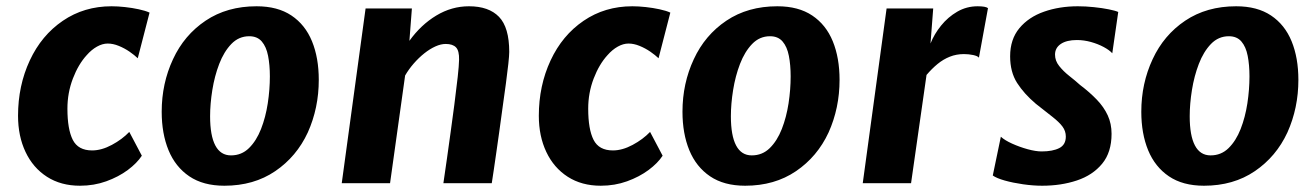

<svg xmlns="http://www.w3.org/2000/svg" viewBox="-20 -584 4194 612"><path d="M235 8Q174 8 129.6 -20.6Q85.2 -49.2 61.4 -99.6Q37.5 -149.9 37.5 -214.9Q37.5 -311 75 -391.4Q112.3 -471.5 180.2 -517.7Q248.1 -564 335.5 -564Q355.2 -564 378.3 -561.5Q401.4 -559 422.4 -554.4Q443.5 -549.9 456.7 -543.8L419.1 -398.3Q408.8 -408.3 392.9 -419.3Q377 -430.2 358.7 -437.7Q340.4 -445.2 323.4 -445.2Q306.6 -445.2 289.1 -435.4Q271.6 -425.6 256.4 -408.2Q229.8 -379.2 212.3 -333.6Q194.9 -288 194.9 -237.7Q194.9 -171.9 212 -138.2Q229.2 -104.5 273.6 -104.5Q303.7 -104.5 336.6 -122.2Q369.4 -139.8 392.1 -163.5L432.1 -87.7Q416.7 -64 387.3 -42.1Q357.9 -20.3 318.7 -6.1Q279.6 8 235 8Z M695.2 8Q627.7 8 583.4 -22Q539.1 -52 517.2 -105.1Q495.4 -158.2 495.4 -227.8Q495.4 -318.1 531.5 -395.3Q567 -472.1 635.4 -518.1Q703.8 -564 797.8 -564Q865 -564 908.9 -534.6Q952.9 -505.2 974.5 -452.4Q996.1 -399.6 996.1 -329.4Q996.1 -239.6 961.1 -161.8Q925.4 -84.7 857.2 -38.4Q789 8 695.2 8ZM716.2 -88.7Q750 -88.7 773.6 -111.9Q797.2 -135.1 812 -172.7Q826.7 -210.3 833.5 -254.5Q840.2 -298.7 840.2 -340.5Q840.2 -377 834.5 -406Q828.9 -434.9 814.5 -451.7Q800.1 -468.5 774.5 -468.5Q741.2 -468.5 717.4 -443.8Q693.7 -419.1 678.8 -380.3Q663.9 -341.5 656.8 -297.1Q649.7 -252.7 649.7 -213.4Q649.7 -151.6 666.4 -120.2Q683.1 -88.7 716.2 -88.7Z M1223.3 0H1069.3L1145.3 -557H1292.9L1285 -453.9Q1321.7 -505 1370.7 -534.5Q1419.6 -564 1474.9 -564Q1538 -564 1570.6 -530.3Q1603.2 -496.6 1603.2 -418.5Q1603.2 -407.4 1600.3 -380.4Q1597.3 -353.3 1592.7 -318.8Q1588 -284.2 1583.2 -250.2Q1581.7 -239.4 1578.5 -215.9Q1575.3 -192.4 1571.1 -161.9Q1566.8 -131.5 1562.3 -100Q1557.8 -68.6 1553.9 -42.2Q1549.9 -15.8 1547.5 0H1393.3Q1399.2 -39.4 1404.9 -80.3Q1410.7 -121.2 1416.5 -163.6Q1422.3 -206 1428.1 -249.5Q1435 -303.6 1439 -339.1Q1442.9 -374.6 1443.3 -393.5Q1444 -422 1433.6 -432.9Q1423.2 -443.9 1400.6 -443.9Q1385.4 -443.9 1367.8 -436Q1350.1 -428 1332.5 -414Q1314.8 -399.9 1298.9 -381.7Q1283 -363.5 1271.3 -343.3Z M1895 8Q1834 8 1789.6 -20.6Q1745.2 -49.2 1721.4 -99.6Q1697.5 -149.9 1697.5 -214.9Q1697.5 -311 1735 -391.4Q1772.3 -471.5 1840.2 -517.7Q1908.1 -564 1995.5 -564Q2015.2 -564 2038.3 -561.5Q2061.4 -559 2082.4 -554.4Q2103.5 -549.9 2116.7 -543.8L2079.1 -398.3Q2068.8 -408.3 2052.9 -419.3Q2037 -430.2 2018.7 -437.7Q2000.4 -445.2 1983.4 -445.2Q1966.6 -445.2 1949.1 -435.4Q1931.6 -425.6 1916.4 -408.2Q1889.8 -379.2 1872.3 -333.6Q1854.9 -288 1854.9 -237.7Q1854.9 -171.9 1872 -138.2Q1889.2 -104.5 1933.6 -104.5Q1963.7 -104.5 1996.6 -122.2Q2029.4 -139.8 2052.1 -163.5L2092.1 -87.7Q2076.7 -64 2047.3 -42.1Q2017.9 -20.3 1978.7 -6.1Q1939.6 8 1895 8Z M2355.2 8Q2287.7 8 2243.4 -22Q2199.1 -52 2177.2 -105.1Q2155.4 -158.2 2155.4 -227.8Q2155.4 -318.1 2191.5 -395.3Q2227 -472.1 2295.4 -518.1Q2363.8 -564 2457.8 -564Q2525 -564 2568.9 -534.6Q2612.9 -505.2 2634.5 -452.4Q2656.1 -399.6 2656.1 -329.4Q2656.1 -239.6 2621.1 -161.8Q2585.4 -84.7 2517.2 -38.4Q2449 8 2355.2 8ZM2376.2 -88.7Q2410 -88.7 2433.6 -111.9Q2457.2 -135.1 2472 -172.7Q2486.7 -210.3 2493.5 -254.5Q2500.2 -298.7 2500.2 -340.5Q2500.2 -377 2494.5 -406Q2488.9 -434.9 2474.5 -451.7Q2460.1 -468.5 2434.5 -468.5Q2401.2 -468.5 2377.4 -443.8Q2353.7 -419.1 2338.8 -380.3Q2323.9 -341.5 2316.8 -297.1Q2309.7 -252.7 2309.7 -213.4Q2309.7 -151.6 2326.4 -120.2Q2343.1 -88.7 2376.2 -88.7Z M2884 0H2730L2806 -557H2954.6L2946 -445.4Q2957.7 -475.2 2979.6 -502.3Q3001.5 -529.5 3031.3 -546.8Q3061.1 -564 3096.1 -564Q3122 -564 3129.2 -558L3100.3 -400.2Q3096 -405.6 3081.9 -408.6Q3067.7 -411.6 3052.6 -411.6Q3028.5 -411.6 3007.6 -403.3Q2986.7 -395 2968.4 -380Q2950.2 -365 2933.3 -345.1Z M3301.9 8Q3273.2 8 3241 3.4Q3208.8 -1.2 3182.5 -8.6Q3156.2 -16.1 3144.5 -24.6L3170.2 -148.2Q3182.3 -137 3205.9 -126.3Q3229.5 -115.6 3255.5 -108.4Q3281.5 -101.3 3300.2 -101.3Q3335.3 -101.3 3356.3 -111.9Q3377.3 -122.5 3377.3 -148.7Q3377.3 -166.2 3366.8 -180.4Q3356.3 -194.6 3335 -211.3Q3313.8 -228 3281.5 -253.4Q3244.1 -285.1 3221.9 -319.8Q3199.8 -354.6 3199.8 -404.6Q3199.8 -458.7 3229.3 -494.2Q3258.9 -529.7 3307.9 -546.8Q3356.8 -564 3415.6 -564Q3440.7 -564 3467 -561.2Q3493.3 -558.5 3514.4 -554.2Q3535.4 -550 3544.4 -545.8L3525.4 -414.2Q3516.2 -424.4 3497.9 -434.2Q3479.7 -444 3457.3 -450.2Q3434.8 -456.4 3412.7 -456.4Q3379.8 -456.4 3361.3 -443.9Q3342.9 -431.4 3342.9 -409.8Q3342.9 -390.3 3356.1 -373.7Q3369.3 -357 3387.9 -342.3Q3406.6 -327.7 3422.7 -313.2Q3453.4 -290 3476 -266.4Q3498.6 -242.9 3510.9 -216.3Q3523.1 -189.8 3523.1 -157.5Q3523.1 -98.4 3493 -62Q3462.8 -25.5 3412.6 -8.8Q3362.4 8 3301.9 8Z M3817.7 8Q3750.2 8 3705.9 -22Q3661.6 -52 3639.7 -105.1Q3617.9 -158.2 3617.9 -227.8Q3617.9 -318.1 3654 -395.3Q3689.5 -472.1 3757.9 -518.1Q3826.3 -564 3920.3 -564Q3987.5 -564 4031.4 -534.6Q4075.4 -505.2 4097 -452.4Q4118.6 -399.6 4118.6 -329.4Q4118.6 -239.6 4083.6 -161.8Q4047.9 -84.7 3979.7 -38.4Q3911.5 8 3817.7 8ZM3838.7 -88.7Q3872.5 -88.7 3896.1 -111.9Q3919.7 -135.1 3934.5 -172.7Q3949.2 -210.3 3956 -254.5Q3962.7 -298.7 3962.7 -340.5Q3962.7 -377 3957 -406Q3951.4 -434.9 3937 -451.7Q3922.6 -468.5 3897 -468.5Q3863.7 -468.5 3839.9 -443.8Q3816.2 -419.1 3801.3 -380.3Q3786.4 -341.5 3779.3 -297.1Q3772.2 -252.7 3772.2 -213.4Q3772.2 -151.6 3788.9 -120.2Q3805.6 -88.7 3838.7 -88.7Z"/></svg>

Font: Merriweather Sans Variable Regular
Style: Italic
Weight: 300
Italic angle: -8°
Designer: Eben Sorkin
Foundry: Eben Sorkin
Version: Version 2.001